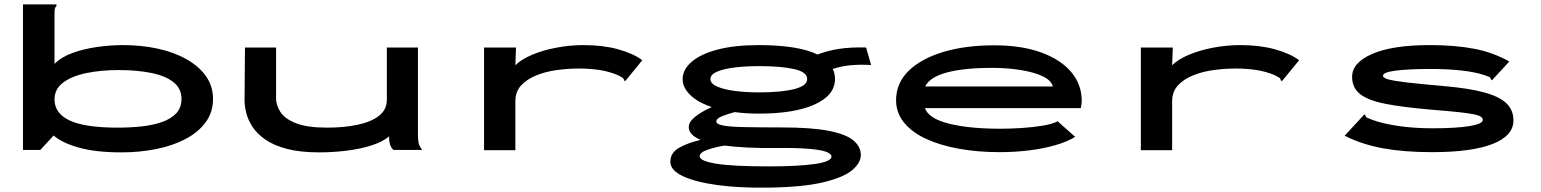

<svg xmlns="http://www.w3.org/2000/svg" viewBox="-20 -685 7040 877"><path d="M535 11Q418 11 341 -10.5Q264 -32 225 -66L164 0H85V-665H238V-658Q232 -652 230.5 -645Q229 -638 229 -621V-393Q259 -424 311 -443Q363 -462 424 -470.5Q485 -479 542 -479Q625 -479 699.5 -463Q774 -447 831 -415Q888 -383 920.5 -337.5Q953 -292 953 -233Q953 -172 919 -126Q885 -80 826.5 -49.5Q768 -19 692.5 -4Q617 11 535 11ZM518 -102Q574 -102 626 -107.5Q678 -113 719.5 -127.5Q761 -142 785 -167.5Q809 -193 809 -233Q809 -281 772 -310Q735 -339 670 -352Q605 -365 522 -365Q440 -365 373.5 -351Q307 -337 268 -307.5Q229 -278 229 -231Q229 -167 298.5 -134.5Q368 -102 518 -102Z M1439 11Q1351 11 1290.5 -5Q1230 -21 1192 -47.5Q1154 -74 1133.5 -105.5Q1113 -137 1105 -168.5Q1097 -200 1097 -226L1099 -468H1241V-236Q1241 -205 1260.5 -174Q1280 -143 1331 -122.5Q1382 -102 1475 -102Q1551 -102 1613 -115Q1675 -128 1711 -156Q1747 -184 1747 -229V-468H1889V-71Q1889 -53 1891.5 -35.5Q1894 -18 1909 0H1777Q1765 -12 1761 -27Q1757 -42 1757 -62Q1728 -37 1676 -20.5Q1624 -4 1561.5 3.5Q1499 11 1439 11Z M2191 -468H2337L2334 -387Q2361 -414 2411 -435Q2461 -456 2522.5 -467.5Q2584 -479 2645 -479Q2734 -479 2803 -460Q2872 -441 2914 -410L2842 -322L2835 -314L2830 -319Q2829 -327 2823 -330.5Q2817 -334 2802 -342Q2761 -359 2717 -365.5Q2673 -372 2625 -372Q2575 -372 2523.5 -365Q2472 -358 2429 -340.5Q2386 -323 2360 -294.5Q2334 -266 2334 -222V1H2191Z M3446 -166Q3388 -166 3336 -173Q3306 -165 3279 -154.5Q3252 -144 3252 -130Q3252 -118 3281.5 -112Q3311 -106 3376 -104.5Q3441 -103 3548 -103Q3688 -103 3767.5 -87Q3847 -71 3879.5 -42.5Q3912 -14 3912 23Q3912 59 3872 92.5Q3832 126 3739 148Q3646 170 3488 172Q3359 174 3258.5 160.5Q3158 147 3100 120Q3042 93 3042 54Q3042 13 3081 -9.5Q3120 -32 3180 -46Q3126 -69 3126 -105Q3126 -128 3155 -151.5Q3184 -175 3231 -196Q3166 -218 3132 -252Q3098 -286 3098 -323Q3098 -367 3139 -402.5Q3180 -438 3257.5 -458.5Q3335 -479 3446 -479Q3533 -479 3601 -468.5Q3669 -458 3714 -436Q3761 -454 3814 -462Q3867 -470 3936 -468L3959 -388Q3910 -391 3866 -387Q3822 -383 3784 -370Q3794 -349 3794 -323Q3793 -249 3700.5 -207.5Q3608 -166 3446 -166ZM3446 -263Q3548 -263 3607.5 -278Q3667 -293 3667 -324Q3667 -356 3607.5 -369.5Q3548 -383 3446 -383Q3388 -383 3337.5 -377Q3287 -371 3256 -358Q3225 -345 3225 -324Q3225 -303 3256 -289.5Q3287 -276 3337.5 -269.5Q3388 -263 3446 -263ZM3176 29Q3176 50 3250 62.5Q3324 75 3490 75Q3627 75 3702.5 64Q3778 53 3778 30Q3778 18 3755.5 9Q3733 0 3678 -5Q3623 -10 3526 -9Q3456 -8 3396 -11Q3336 -14 3289 -20Q3242 -12 3209 0Q3176 12 3176 29Z M4547 10Q4447 10 4360.5 -5.5Q4274 -21 4209.5 -51Q4145 -81 4109 -125.5Q4073 -170 4073 -227Q4073 -305 4130 -361Q4187 -417 4288 -447.5Q4389 -478 4521 -478Q4646 -478 4735.5 -445.5Q4825 -413 4873 -356Q4921 -299 4921 -224Q4921 -216 4919.5 -208Q4918 -200 4917 -191H4205Q4221 -144 4313.5 -120.5Q4406 -97 4551 -97Q4598 -97 4650 -100.5Q4702 -104 4745.5 -111.5Q4789 -119 4811 -131L4891 -60Q4856 -38 4801 -22Q4746 -6 4680.5 2Q4615 10 4547 10ZM4206 -290H4789Q4782 -318 4743 -336.5Q4704 -355 4643 -365Q4582 -375 4511 -375Q4384 -375 4305.5 -354Q4227 -333 4206 -290Z M5191 -468H5337L5334 -387Q5361 -414 5411 -435Q5461 -456 5522.5 -467.5Q5584 -479 5645 -479Q5734 -479 5803 -460Q5872 -441 5914 -410L5842 -322L5835 -314L5830 -319Q5829 -327 5823 -330.5Q5817 -334 5802 -342Q5761 -359 5717 -365.5Q5673 -372 5625 -372Q5575 -372 5523.5 -365Q5472 -358 5429 -340.5Q5386 -323 5360 -294.5Q5334 -266 5334 -222V1H5191Z M6520 10Q6395 10 6298 -7.5Q6201 -25 6122 -65L6205 -155L6213 -163L6217 -158Q6218 -150 6224.5 -147.5Q6231 -145 6247 -138Q6296 -120 6367.5 -109.5Q6439 -99 6524 -99Q6630 -99 6691.5 -109Q6753 -119 6753 -137Q6753 -145 6744.5 -151.5Q6736 -158 6711.5 -163Q6687 -168 6640.5 -173Q6594 -178 6518 -184Q6389 -195 6309.5 -210.5Q6230 -226 6193 -255Q6156 -284 6156 -334Q6156 -399 6248.5 -439Q6341 -479 6510 -479Q6628 -479 6715 -462Q6802 -445 6874 -404L6802 -326L6795 -318L6790 -323Q6789 -331 6782.5 -333.5Q6776 -336 6760 -342Q6714 -357 6651 -363.5Q6588 -370 6514 -370Q6415 -370 6356 -362.5Q6297 -355 6297 -339Q6297 -329 6323 -322Q6349 -315 6409.5 -308Q6470 -301 6574 -292Q6689 -282 6759 -263Q6829 -244 6861 -213Q6893 -182 6893 -135Q6893 -65 6798 -27.5Q6703 10 6520 10Z"/></svg>

Font: Inconsolata UltraExpanded ExtraBold
Style: Regular
Weight: 800
Width: 9
Monospace: yes
Designer: Raph Levien, Cyreal, Brenton Simpson
Foundry: Raph Levien, Cyreal, Google
Version: Version 3.001; ttfautohint (v1.8.2.53-6de2)